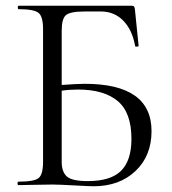

<svg xmlns="http://www.w3.org/2000/svg" viewBox="-20 -645 598 669"><path d="M275 -353Q508 -353 508 -188Q508 -102 452 -49Q396 4 306 4Q291 4 238 1Q185 -2 162 -2Q138 -2 98.5 -1Q59 0 44 0Q41 0 41 -6Q41 -12 44 -12Q99 -12 114.5 -24.5Q130 -37 130 -81V-544Q130 -587 114.5 -600Q99 -613 45 -613Q42 -613 42 -619Q42 -625 45 -625H438Q445 -625 447 -622.5Q449 -620 450 -613L463 -485Q463 -483 457.5 -482.5Q452 -482 451 -484Q441 -541 409.5 -573Q378 -605 332 -605H275Q225 -605 210 -592.5Q195 -580 195 -538V-349Q251 -353 275 -353ZM286 -14Q366 -14 402 -50Q438 -86 438 -161Q438 -253 390 -293Q342 -333 252 -333Q222 -333 195 -329V-81Q195 -46 213 -30Q231 -14 286 -14Z"/></svg>

Font: Cormorant Infant
Style: Regular
Weight: 400
Designer: Christian Thalmann (Catharsis Fonts)
Version: Version 1.000;PS 002.000;hotconv 1.0.88;makeotf.lib2.5.64775